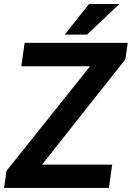

<svg xmlns="http://www.w3.org/2000/svg" viewBox="-23 -921 646 941"><path d="M562 -901.4 403.8 -751.5H294.4L413.1 -901.4ZM183.1 -114.3H526.9L510.7 0H-2.9L8.8 -83.5L418.5 -596.2H81.5L97.7 -710.9H603L591.3 -629.9Z"/></svg>

Font: Robert Sans ExtraBold
Style: Italic
Weight: 800
Italic angle: -8°
Designer: Christian Robertson (extended by Adam Twardoch)
Foundry: Google
Version: Version 12.135;April 2, 2019;FontCreator 11.5.0.2425 64-bit;